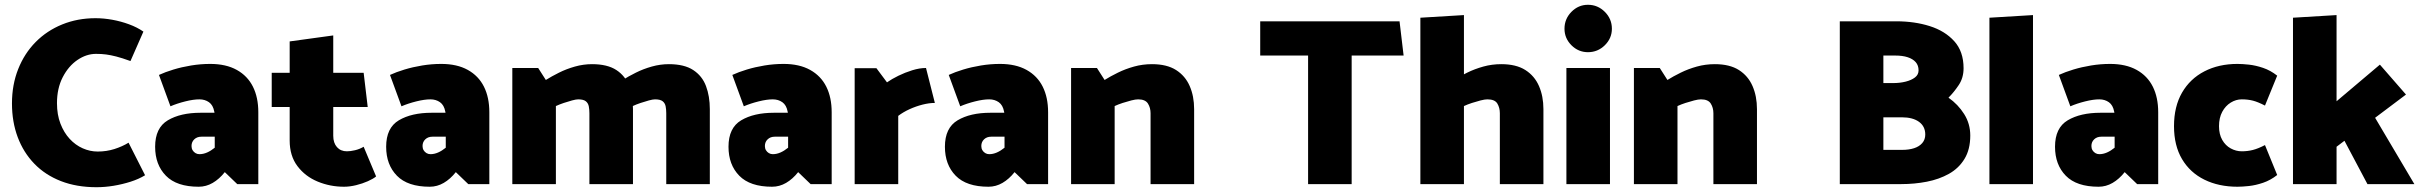

<svg xmlns="http://www.w3.org/2000/svg" viewBox="-20 -769 10105 802"><path d="M579 -637Q553 -655 519 -667.5Q485 -680 449 -686.5Q413 -693 379 -693Q304 -693 240 -667Q176 -641 129 -593.5Q82 -546 56 -480.5Q30 -415 30 -337Q30 -260 54 -196Q78 -132 123.5 -85Q169 -38 234.5 -12.5Q300 13 383 13Q418 13 454.5 7Q491 1 525.5 -10Q560 -21 586 -37L517 -173Q491 -157 458 -146.5Q425 -136 388 -136Q356 -136 325.5 -149.5Q295 -163 271 -189Q247 -215 232.5 -252.5Q218 -290 218 -338Q218 -400 242 -446.5Q266 -493 303.5 -518.5Q341 -544 381 -544Q404 -544 423 -541.5Q442 -539 465.5 -533Q489 -527 525 -514Z M780 -159Q780 -176 791.5 -187Q803 -198 821 -198H877V-152Q861 -139 845 -132Q829 -125 813 -125Q804 -125 796.5 -129.5Q789 -134 784.5 -141.5Q780 -149 780 -159ZM692 -325Q720 -337 754 -345.5Q788 -354 813 -354Q836 -354 853 -342Q870 -330 875 -303L876 -298H818Q734 -298 681 -266.5Q628 -235 628 -156Q628 -81 673 -35Q718 11 810 11Q841 11 868.5 -5Q896 -21 919 -50L971 0H1059V-300Q1059 -362 1036.5 -407Q1014 -452 969 -477Q924 -502 858 -502Q818 -502 778.5 -495.5Q739 -489 704.5 -478.5Q670 -468 644 -456Z M1499 -465H1372V-621L1190 -596V-465H1115V-322H1190V-182Q1190 -118 1222.5 -75Q1255 -32 1307 -10.5Q1359 11 1417 11Q1441 11 1467.5 4.5Q1494 -2 1516.5 -12Q1539 -22 1551 -32L1499 -156Q1482 -146 1463 -141.5Q1444 -137 1429 -137Q1403 -137 1387.5 -154.5Q1372 -172 1372 -202V-322H1516Z M1745 -159Q1745 -176 1756.5 -187Q1768 -198 1786 -198H1842V-152Q1826 -139 1810 -132Q1794 -125 1778 -125Q1769 -125 1761.5 -129.5Q1754 -134 1749.5 -141.5Q1745 -149 1745 -159ZM1657 -325Q1685 -337 1719 -345.5Q1753 -354 1778 -354Q1801 -354 1818 -342Q1835 -330 1840 -303L1841 -298H1783Q1699 -298 1646 -266.5Q1593 -235 1593 -156Q1593 -81 1638 -35Q1683 11 1775 11Q1806 11 1833.5 -5Q1861 -21 1884 -50L1936 0H2024V-300Q2024 -362 2001.5 -407Q1979 -452 1934 -477Q1889 -502 1823 -502Q1783 -502 1743.5 -495.5Q1704 -489 1669.5 -478.5Q1635 -468 1609 -456Z M2302 0V-326Q2317 -333 2335 -339Q2353 -345 2369.5 -349.5Q2386 -354 2395 -354Q2417 -354 2427 -346Q2437 -338 2439.5 -324.5Q2442 -311 2442 -296V0H2624V-313Q2624 -367 2608 -409.5Q2592 -452 2554.5 -476.5Q2517 -501 2453 -501Q2417 -501 2381.5 -491Q2346 -481 2315 -465.5Q2284 -450 2260 -435L2228 -485H2120V0ZM2623 -326Q2638 -333 2656 -339Q2674 -345 2690.5 -349.5Q2707 -354 2716 -354Q2738 -354 2748 -346Q2758 -338 2760.5 -324.5Q2763 -311 2763 -296V0H2945V-313Q2945 -367 2929 -409.5Q2913 -452 2875.5 -476.5Q2838 -501 2774 -501Q2738 -501 2702.5 -491Q2667 -481 2636 -465.5Q2605 -450 2581 -435Z M3175 -159Q3175 -176 3186.5 -187Q3198 -198 3216 -198H3272V-152Q3256 -139 3240 -132Q3224 -125 3208 -125Q3199 -125 3191.5 -129.5Q3184 -134 3179.5 -141.5Q3175 -149 3175 -159ZM3087 -325Q3115 -337 3149 -345.5Q3183 -354 3208 -354Q3231 -354 3248 -342Q3265 -330 3270 -303L3271 -298H3213Q3129 -298 3076 -266.5Q3023 -235 3023 -156Q3023 -81 3068 -35Q3113 11 3205 11Q3236 11 3263.5 -5Q3291 -21 3314 -50L3366 0H3454V-300Q3454 -362 3431.5 -407Q3409 -452 3364 -477Q3319 -502 3253 -502Q3213 -502 3173.5 -495.5Q3134 -489 3099.5 -478.5Q3065 -468 3039 -456Z M3732 0V-285Q3753 -301 3779.5 -313Q3806 -325 3833.5 -332Q3861 -339 3885 -339L3848 -485Q3821 -485 3790.5 -475.5Q3760 -466 3732.5 -452.5Q3705 -439 3685 -425L3641 -484H3550V0Z M4079 -159Q4079 -176 4090.5 -187Q4102 -198 4120 -198H4176V-152Q4160 -139 4144 -132Q4128 -125 4112 -125Q4103 -125 4095.5 -129.5Q4088 -134 4083.5 -141.5Q4079 -149 4079 -159ZM3991 -325Q4019 -337 4053 -345.5Q4087 -354 4112 -354Q4135 -354 4152 -342Q4169 -330 4174 -303L4175 -298H4117Q4033 -298 3980 -266.5Q3927 -235 3927 -156Q3927 -81 3972 -35Q4017 11 4109 11Q4140 11 4167.5 -5Q4195 -21 4218 -50L4270 0H4358V-300Q4358 -362 4335.5 -407Q4313 -452 4268 -477Q4223 -502 4157 -502Q4117 -502 4077.5 -495.5Q4038 -489 4003.5 -478.5Q3969 -468 3943 -456Z M4636 0V-326Q4651 -333 4669.5 -339Q4688 -345 4705.5 -349.5Q4723 -354 4734 -354Q4764 -354 4775 -336.5Q4786 -319 4786 -296V0H4968V-313Q4968 -367 4949.5 -409.5Q4931 -452 4892.5 -476.5Q4854 -501 4792 -501Q4753 -501 4717 -491Q4681 -481 4649.5 -465.5Q4618 -450 4594 -435L4562 -485H4454V0Z M5826 -680H5244V-537H5444V0H5626V-537H5843Z M6095 -326Q6110 -333 6128.5 -339Q6147 -345 6164.5 -349.5Q6182 -354 6193 -354Q6224 -354 6234.5 -336.5Q6245 -319 6245 -296V0H6427V-313Q6427 -367 6408.5 -409.5Q6390 -452 6351.5 -476.5Q6313 -501 6251 -501Q6212 -501 6176 -491Q6140 -481 6108.5 -465.5Q6077 -450 6053 -435ZM6095 0V-706L5913 -695V0Z M6705 0V-485H6523V0ZM6613 -551Q6654 -551 6683.5 -580Q6713 -609 6713 -649Q6713 -690 6683.5 -719.5Q6654 -749 6613 -749Q6573 -749 6544 -719.5Q6515 -690 6515 -649Q6515 -609 6544 -580Q6573 -551 6613 -551Z M6987 0V-326Q7002 -333 7020.5 -339Q7039 -345 7056.5 -349.5Q7074 -354 7085 -354Q7115 -354 7126 -336.5Q7137 -319 7137 -296V0H7319V-313Q7319 -367 7300.5 -409.5Q7282 -452 7243.5 -476.5Q7205 -501 7143 -501Q7104 -501 7068 -491Q7032 -481 7000.5 -465.5Q6969 -450 6945 -435L6913 -485H6805V0Z M7922 0Q7977 0 8028.5 -10Q8080 -20 8121 -43Q8162 -66 8186 -105.5Q8210 -145 8210 -203Q8210 -252 8184.5 -292.5Q8159 -333 8119 -361Q8142 -384 8162 -414Q8182 -444 8182 -484Q8182 -554 8143 -597Q8104 -640 8040.5 -660Q7977 -680 7902 -680H7665V0ZM7896 -537Q7927 -537 7948.5 -530Q7970 -523 7982 -509.5Q7994 -496 7994 -475Q7994 -457 7979 -445.5Q7964 -434 7940 -428Q7916 -422 7888 -422H7847V-537ZM7924 -279Q7970 -279 7996 -260Q8022 -241 8022 -207Q8022 -186 8009.5 -171.5Q7997 -157 7975.5 -150Q7954 -143 7926 -143H7847V-279Z M8472 0V-706L8290 -695V0Z M8716 -159Q8716 -176 8727.5 -187Q8739 -198 8757 -198H8813V-152Q8797 -139 8781 -132Q8765 -125 8749 -125Q8740 -125 8732.5 -129.5Q8725 -134 8720.5 -141.5Q8716 -149 8716 -159ZM8628 -325Q8656 -337 8690 -345.5Q8724 -354 8749 -354Q8772 -354 8789 -342Q8806 -330 8811 -303L8812 -298H8754Q8670 -298 8617 -266.5Q8564 -235 8564 -156Q8564 -81 8609 -35Q8654 11 8746 11Q8777 11 8804.5 -5Q8832 -21 8855 -50L8907 0H8995V-300Q8995 -362 8972.5 -407Q8950 -452 8905 -477Q8860 -502 8794 -502Q8754 -502 8714.5 -495.5Q8675 -489 8640.5 -478.5Q8606 -468 8580 -456Z M9441 -163Q9412 -148 9390 -142.5Q9368 -137 9344 -137Q9320 -137 9298 -149Q9276 -161 9262.5 -184.5Q9249 -208 9249 -242Q9249 -277 9262.5 -302Q9276 -327 9298 -340.5Q9320 -354 9344 -354Q9370 -354 9391 -348.5Q9412 -343 9441 -328L9492 -453Q9464 -475 9433 -485.5Q9402 -496 9374 -499Q9346 -502 9326 -502Q9248 -502 9188 -471Q9128 -440 9094.5 -382Q9061 -324 9061 -242Q9061 -161 9094.5 -104.5Q9128 -48 9188 -18.5Q9248 11 9326 11Q9346 11 9374 8Q9402 5 9433 -5.5Q9464 -16 9492 -38Z M9740 0V-156L9773 -181L9869 0H10065L9901 -277L10030 -374L9921 -499L9740 -346V-706L9558 -695V0Z"/></svg>

Font: Catamaran Thin Black
Style: Regular
Weight: 900
Version: Version 2.000